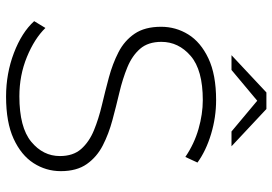

<svg xmlns="http://www.w3.org/2000/svg" viewBox="-156 -760 920 649"><g transform="rotate(90 304.5 -435.0)"><path d="M306 5Q228 5 158.5 -21.5Q89 -48 51 -90L74 -128Q110 -91 172 -65.5Q234 -40 305 -40Q410 -40 458.5 -80Q507 -120 507 -177Q507 -222 483 -249Q459 -276 420 -292Q381 -308 334.5 -319Q288 -330 241.5 -342.5Q195 -355 156 -375Q117 -395 93.5 -429.5Q70 -464 70 -519Q70 -569 96 -611Q122 -653 177 -679Q232 -705 318 -705Q376 -705 432.5 -688Q489 -671 529 -642L510 -601Q466 -631 415.5 -645.5Q365 -660 318 -660Q216 -660 168.5 -619Q121 -578 121 -520Q121 -475 144.5 -448Q168 -421 207 -405Q246 -389 292.5 -378Q339 -367 385.5 -354.5Q432 -342 471 -322Q510 -302 534 -268Q558 -234 558 -180Q558 -130 531 -88Q504 -46 448.5 -20.5Q393 5 306 5ZM166 -757 292 -875H348L474 -757H424L320 -844L216 -757Z"/></g></svg>

Font: Montserrat Light
Style: Regular
Weight: 300
Designer: Julieta Ulanovsky
Foundry: Julieta Ulanovsky
Version: Version 9.000; ttfautohint (v1.8.4.7-5d5b)